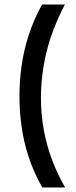

<svg xmlns="http://www.w3.org/2000/svg" viewBox="-20 -708 335 849"><path d="M267 -688Q239 -635 218.5 -582Q198 -529 185.5 -477Q173 -425 167 -374.5Q161 -324 161 -276Q161 -201 174 -131.5Q187 -62 211 1Q235 64 268 121H167Q129 54 107 -13Q85 -80 75.5 -147.5Q66 -215 66 -282Q66 -349 75.5 -417Q85 -485 107 -553Q129 -621 166 -688Z"/></svg>

Font: Bricolage Grotesque 18pt
Style: Regular
Weight: 400
Version: Version 1.001;gftools[0.9.33.dev8+g029e19f]